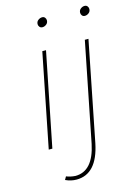

<svg xmlns="http://www.w3.org/2000/svg" viewBox="-131 -763 734 1027"><g transform="rotate(-15 236.0 -250.0)"><path d="M196.5 -641Q186.5 -641 180.8 -647.8Q175 -654.5 175 -663Q175 -677 185.5 -685Q196 -693 207.5 -693Q217.5 -693 223 -686.2Q228.5 -679.5 228.5 -671Q228.5 -657 218.2 -649Q208 -641 196.5 -641ZM431.5 -641Q421.5 -641 416 -647.8Q410.5 -654.5 410.5 -663Q410.5 -677 420.8 -685Q431 -693 442.5 -693Q452.5 -693 458 -686.2Q463.5 -679.5 463.5 -671Q463.5 -657 453.2 -649Q443 -641 431.5 -641ZM79 0H59L162 -517.5H182.5ZM162 193.5Q131 193.5 101 179.5L111 162Q132 171 161 173Q258.5 173 288.5 30L397.5 -517.5H417.5L308.5 32Q275.5 193.5 162 193.5Z"/></g></svg>

Font: Argentum Sans Thin
Style: Italic
Weight: 100
Italic angle: -11°
Designer: Julieta Ulanovsky (font), Cristiano Sobral (main changes and remaster)
Foundry: Julieta Ulanovsky (font), Cristiano Sobral (main changes and remaster)
Version: Version 2.007;June 15, 2022;FontCreator 14.0.0.2814 64-bit; 